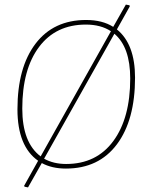

<svg xmlns="http://www.w3.org/2000/svg" viewBox="-20 -729 640 836"><path d="M355 -642Q426 -642 473 -612L528 -709L544 -706L545 -701L489 -601Q568 -537 568 -391Q568 -206 489 -100.5Q410 5 267 5Q206 5 162 -19L102 87L87 84L85 80L146 -29Q56 -92 56 -253Q56 -435 134.5 -538.5Q213 -642 355 -642ZM354 -622Q223 -622 150 -524.5Q77 -427 77 -256Q77 -108 157 -48L463 -593Q419 -622 354 -622ZM547 -387Q547 -524 478 -582L172 -38Q213 -15 268 -15Q400 -15 473.5 -115Q547 -215 547 -387Z"/></svg>

Font: Alegreya Sans SC Thin
Style: Italic
Weight: 100
Italic angle: -7°
Designer: Juan Pablo del Peral
Foundry: Huerta Tipografica
Version: Version 2.007